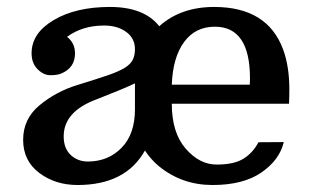

<svg xmlns="http://www.w3.org/2000/svg" viewBox="-20 -525 901 555"><path d="M398.9 -89.8Q343.3 9.8 204.1 9.8Q140.1 9.8 93.5 -25.1Q46.9 -60.1 46.9 -120.8Q46.9 -181.6 94.5 -220.9Q142.1 -260.3 203.1 -279.1Q264.2 -297.9 294.2 -308.3Q324.2 -318.8 341.1 -329.3Q357.9 -339.8 364 -352.8Q370.1 -365.7 370.1 -382.8Q370.1 -414.1 345 -432.6Q319.8 -451.2 280.8 -451.2Q218.3 -451.2 173.8 -418.5Q196.8 -400.9 196.8 -370.6Q196.8 -329.1 157.2 -312.5Q145.5 -307.6 125.7 -307.6Q106 -307.6 88.6 -325Q71.3 -342.3 71.3 -371.1Q71.3 -429.2 135.3 -467Q199.2 -504.9 297.9 -504.9Q396.5 -504.9 440.4 -449.2Q502.4 -504.9 599.1 -504.9Q752.9 -504.9 798.3 -382.3Q816.4 -333.5 816.4 -266.1Q816.4 -244.6 815.4 -225.1H476.6Q476.6 -141.6 516.6 -95.5Q556.6 -49.3 606.4 -49.3Q656.2 -49.3 683.6 -66.2Q710.9 -83 727.1 -113.8L800.3 -114.3Q788.1 -62.5 735.6 -26.4Q683.1 9.8 594.5 9.8Q505.9 9.8 439.5 -44.4Q416.5 -63.5 398.9 -89.8ZM702.6 -298.3Q702.6 -447.8 601.1 -447.8Q544.4 -447.8 512 -403.3Q479.5 -358.9 476.6 -280.3H702.1Q702.6 -289.6 702.6 -298.3ZM370.1 -284.2Q345.2 -271.5 260.3 -238.3Q164.1 -203.1 164.1 -130.9Q164.1 -96.2 184.3 -77.1Q204.6 -58.1 233.9 -58.1Q292.5 -58.1 331.3 -97.7Q370.1 -137.2 370.1 -209Z"/></svg>

Font: Arbutus Slab
Style: Regular
Weight: 400
Version: Version 1.002; ttfautohint (v0.92) -l 10 -r 16 -G 200 -x 7 -